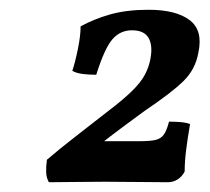

<svg xmlns="http://www.w3.org/2000/svg" viewBox="-20 -782 429 393"><path d="M284 -762Q340 -762 368 -741Q396 -720 386 -674Q380 -640 355.5 -616Q331 -592 276 -555Q254 -539 230.5 -521.5Q207 -504 179 -482L166 -493H265Q287 -493 298 -495.5Q309 -498 315 -506Q321 -514 326 -533Q338 -533 350 -532Q362 -531 369 -528Q364 -499 361 -475Q358 -451 358 -431Q353 -421 344 -415Q335 -409 323 -409Q296 -409 261.5 -409.5Q227 -410 195 -410Q163 -410 131 -409.5Q99 -409 80 -409Q75 -418 74.5 -429Q74 -440 76 -455Q104 -479 134.5 -502.5Q165 -526 198 -552Q231 -577 249.5 -595Q268 -613 276.5 -629Q285 -645 288 -662Q293 -689 284 -704.5Q275 -720 250 -720Q226 -720 210 -701.5Q194 -683 177 -629Q163 -629 150 -630.5Q137 -632 128 -637Q134 -655 139.5 -682Q145 -709 145 -728Q172 -743 205.5 -752.5Q239 -762 284 -762Z"/></svg>

Font: Vollkorn Medium
Style: Italic
Weight: 500
Italic angle: -11°
Designer: Friedrich Althausen
Foundry: Friedrich Althausen
Version: Version 5.000